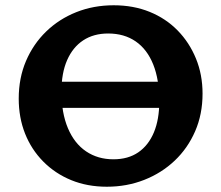

<svg xmlns="http://www.w3.org/2000/svg" viewBox="-20 -693 837 728"><path d="M385 15Q311 15 250 -10Q189 -35 144 -80.5Q99 -126 75 -186.5Q51 -247 51 -319Q51 -397 78.5 -461.5Q106 -526 155 -573.5Q204 -621 269.5 -647Q335 -673 411 -673Q486 -673 547.5 -648Q609 -623 653.5 -577.5Q698 -532 723 -471Q748 -410 748 -338Q748 -260 720 -195.5Q692 -131 642.5 -84Q593 -37 527 -11Q461 15 385 15ZM410 -89Q466 -89 504.5 -115.5Q543 -142 563.5 -191Q584 -240 584 -309Q584 -391 561 -448.5Q538 -506 494.5 -536Q451 -566 390 -566Q335 -566 295.5 -540Q256 -514 234.5 -465Q213 -416 213 -346Q213 -265 237.5 -207Q262 -149 306.5 -119Q351 -89 410 -89ZM101 -284V-383H689V-284Z"/></svg>

Font: Ysabeau ExtraBold
Style: Regular
Weight: 800
Designer: Christian Thalmann (Catharsis Fonts)
Version: Version 2.002